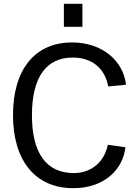

<svg xmlns="http://www.w3.org/2000/svg" viewBox="-20 -974 723 1004"><path d="M357 -752C161 -752 48 -609 48 -372C48 -136 163 10 363 10C521 10 622 -83 636 -204L544 -217C525 -126 457 -69 366 -69C224 -69 147 -171 147 -371C147 -575 225 -673 360 -673C469 -673 530 -609 546 -522L639 -531C625 -654 517 -752 357 -752ZM314 -954V-834H411V-954Z"/></svg>

Font: Cheyenne Sans
Style: Regular
Weight: 400
Designer: The Public Sans project authors (U.S. Web Design System), Libre Franklin designed by Pablo Impallari and Rodrigo Fuenzal
Foundry: The Cheyenne Sans Project Authors
Version: Version 2.007